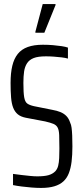

<svg xmlns="http://www.w3.org/2000/svg" viewBox="-20 -916 407 944"><path d="M182 8Q160 8 135.5 6Q111 4 87 1Q63 -2 44 -6V-61Q65 -58 86.5 -55.5Q108 -53 128 -51Q148 -49 163 -49Q197 -49 217.5 -54.5Q238 -60 252 -74Q262 -85 266 -101Q270 -117 271 -139Q272 -161 272 -186Q272 -227 271 -251.5Q270 -276 263.5 -288.5Q257 -301 242.5 -307Q228 -313 202 -319L107 -337Q82 -342 67.5 -354Q53 -366 45 -386Q37 -406 34.5 -436.5Q32 -467 32 -508Q32 -557 40.5 -592.5Q49 -628 67.5 -651Q86 -674 116.5 -685Q147 -696 191 -696Q217 -696 240.5 -694Q264 -692 283.5 -689Q303 -686 314 -682V-628Q300 -632 282 -634Q264 -636 245 -637.5Q226 -639 206 -639Q167 -639 145.5 -630.5Q124 -622 113 -605Q102 -588 98.5 -564.5Q95 -541 95 -508Q95 -460 99 -437.5Q103 -415 114 -407Q125 -399 147 -394L237 -376Q260 -372 277 -365Q294 -358 306 -346Q318 -334 325 -313Q330 -303 332 -287.5Q334 -272 335 -249.5Q336 -227 336 -196Q336 -154 332 -121.5Q328 -89 318.5 -64.5Q309 -40 291.5 -24Q274 -8 247 0Q220 8 182 8ZM154 -755V-760L190 -896H253V-891L198 -755Z"/></svg>

Font: Saira ExtraCondensed
Style: Regular
Weight: 400
Width: 2
Designer: Hector Gatti with collaboration of the Omnibus-Type team
Foundry: Omnibus-Type
Version: Version 1.101